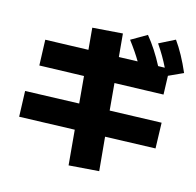

<svg xmlns="http://www.w3.org/2000/svg" viewBox="-132 -993 1263 1235"><g transform="rotate(15 500.0 -375.0)"><path d="M410 -127 43 -115 37 -285 394 -297 378 -476 83 -467 77 -637 362 -646 349 -790 549 -805 563 -652 687 -656Q656 -709 604 -778L707 -838Q770 -761 822 -661L866 -662Q832 -732 784 -802L889 -855Q945 -777 995 -661L899 -617L903 -493L579 -483L595 -304L938 -315L943 -145L610 -134L631 90L431 105Z"/></g></svg>

Font: Enso Black
Style: Regular
Weight: 900
Designer: Coji Morishita
Foundry: UNDERFOREST DESIGN
Version: Version 1.000